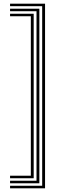

<svg xmlns="http://www.w3.org/2000/svg" viewBox="-20 -820 362 1040"><path d="M224 200H34.5V186.2H208.5V-786.5H34.5V-800H224ZM193.2 172.8H34.5V159H177.8V-759.2H34.5V-772.8H193.2ZM162.5 145.5H34.5V131.8H147V-732H34.5V-745.5H162.5Z"/></svg>

Font: Big Shoulders Inline Display Thin Medium
Style: Regular
Weight: 500
Version: Version 2.002